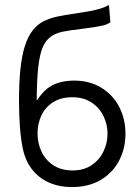

<svg xmlns="http://www.w3.org/2000/svg" viewBox="-20 -757 575 789"><path d="M81.5 -565.4Q94.2 -606.4 113.8 -631.3Q133.3 -656.2 157.7 -668.9Q182.1 -681.6 215.8 -689Q238.3 -694.3 305.2 -704.1Q395.5 -716.3 427.7 -736.8L433.6 -665.5Q419.9 -656.2 405.3 -652.8Q375 -645.5 314.9 -638.2Q262.7 -632.3 235.1 -626.2Q207.5 -620.1 187.3 -605.2Q167 -590.3 154.8 -561Q131.3 -506.3 130.9 -343.3Q153.3 -376.5 174.3 -393.1Q215.8 -425.8 284.7 -425.8Q348.6 -425.8 396.5 -396.5Q444.3 -367.2 470 -317.4Q495.6 -267.6 495.6 -207.5Q495.6 -146.5 469.2 -96.4Q442.9 -46.4 393.3 -17.3Q343.8 11.7 276.4 11.7Q220.7 11.7 178.2 -8.3Q135.7 -28.3 109.4 -64Q83 -99.6 73.7 -146Q58.1 -223.1 58.1 -344.2Q58.1 -491.7 81.5 -565.4ZM134.3 -209Q134.3 -168.9 150.4 -134.3Q166.5 -99.6 199 -78.1Q231.4 -56.6 278.8 -56.6Q324.7 -56.6 356.9 -78.6Q389.2 -100.6 405.5 -135.3Q421.9 -169.9 421.9 -207.5Q421.9 -245.1 405.5 -279.5Q389.2 -314 356.4 -335.7Q323.7 -357.4 277.3 -357.4Q230 -357.4 197.8 -336.7Q165.5 -315.9 149.9 -282.2Q134.3 -248.5 134.3 -209Z"/></svg>

Font: NMS Futura Pro Book
Style: Regular
Weight: 400
Designer: Blend3rman
Version: Version 0.1